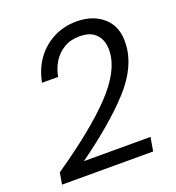

<svg xmlns="http://www.w3.org/2000/svg" viewBox="-130 -817 846 921"><g transform="rotate(-20 293.5 -356.0)"><path d="M30 0 40 -59Q248 -202 353.5 -313.5Q459 -425 463 -522Q465 -552 455 -579Q445 -606 420 -623Q395 -640 352 -640Q305 -640 271 -619.5Q237 -599 216.5 -565.5Q196 -532 189 -492H107Q120 -561 156.5 -610Q193 -659 246 -685.5Q299 -712 362 -712Q448 -712 500.5 -663.5Q553 -615 548 -529Q543 -416 443.5 -306.5Q344 -197 167 -70H507L495 0Z"/></g></svg>

Font: DM Sans Italic
Style: Regular
Weight: 400
Italic angle: -10°
Designer: Colophon Foundry, Jonny Pinhorn
Foundry: Colophon Foundry
Version: Version 4.004; ttfautohint (v1.8.4.7-5d5b)